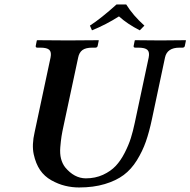

<svg xmlns="http://www.w3.org/2000/svg" viewBox="-20 -825 848 855"><path d="M542 -805.2Q572.3 -756.3 623 -710.9L602.5 -689.9Q546.9 -718.3 509.8 -752Q452.1 -715.3 389.6 -689.9L380.4 -710.9Q430.2 -743.2 499 -805.2ZM642.1 -568.8Q647 -592.8 636.5 -602.8Q626 -612.8 596.2 -612.8H582.5Q573.7 -612.8 575.2 -621.1L580.1 -645L582.5 -646Q655.3 -645 694.3 -645L806.2 -646L808.1 -645L803.2 -621.1Q801.8 -613.3 793.5 -612.8H779.3Q724.1 -612.8 714.8 -568.8L656.7 -294.9Q644.5 -237.3 629.6 -194.6Q614.7 -151.9 589.6 -111.3Q564.5 -70.8 530.8 -45.7Q497.1 -20.5 446.8 -5.4Q396.5 9.8 332 9.8Q300.8 9.8 270.3 2.4Q239.7 -4.9 208.7 -22.2Q177.7 -39.6 158.4 -67.9Q139.2 -96.2 130.1 -138.2Q121.1 -180.2 134.3 -236.8L205.1 -568.8Q210 -592.8 199.7 -602.8Q189.5 -612.8 160.2 -612.8H146.5Q137.7 -612.8 139.2 -621.1L144 -645L146.5 -646Q243.2 -645 283.2 -645L418.5 -646L419.9 -645L415 -621.1Q413.6 -613.3 405.3 -612.8H391.1Q361.8 -612.8 347.2 -602.1Q332.5 -591.3 328.1 -568.8L264.2 -270Q256.8 -236.3 253.9 -217.5Q251 -198.7 248.5 -169.7Q246.1 -140.6 251.7 -118.7Q257.3 -96.7 270 -80.1Q310.5 -31.2 361.8 -30.8Q404.3 -30.8 438.7 -46.6Q473.1 -62.5 495.4 -86.2Q517.6 -109.9 535.4 -144.8Q553.2 -179.7 562.7 -210.2Q572.3 -240.7 580.1 -277.8Z"/></svg>

Font: Linux Libertine Slanted
Style: Semibold Slanted
Weight: 600
Designer: Philipp H. Poll
Foundry: Philipp H. Poll
Version: Version 5.1.1